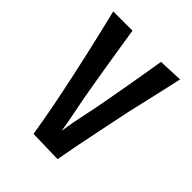

<svg xmlns="http://www.w3.org/2000/svg" viewBox="-158 -611 705 705"><g transform="rotate(45 194.5 -259.0)"><path d="M20 -523H120Q124 -496 128.5 -468.5Q133 -441 137.5 -412.5Q142 -384 147.5 -350.5Q153 -317 160 -276Q165 -246 171 -213.5Q177 -181 184 -147.5Q191 -114 196 -79Q200 -105 204.5 -130Q209 -155 214.5 -179.5Q220 -204 224.5 -227Q229 -250 233 -273Q243 -327 250 -367.5Q257 -408 263 -443.5Q269 -479 275 -516L370 -520Q367 -504 360.5 -477Q354 -450 346.5 -415Q339 -380 329.5 -341Q320 -302 312 -261Q301 -208 292 -164.5Q283 -121 275 -80.5Q267 -40 259 5L131 2Q125 -33 120 -63Q115 -93 109 -123Q103 -153 96 -187Q89 -221 80 -263Q70 -309 61 -349Q52 -389 44 -422.5Q36 -456 30 -481.5Q24 -507 20 -523Z"/></g></svg>

Font: Truculenta SemiBold
Style: Regular
Weight: 600
Version: Version 1.002